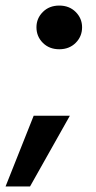

<svg xmlns="http://www.w3.org/2000/svg" viewBox="-51 -549 344 690"><path d="M162 -372Q126 -372 103 -395Q80 -418 80 -451Q80 -483 103 -506Q126 -529 162 -529Q198 -529 221 -506Q244 -483 244 -451Q244 -418 221 -395Q198 -372 162 -372ZM-31 121 70 -133H200L57 121Z"/></svg>

Font: DM Sans 11pt
Style: Bold Italic
Weight: 700
Italic angle: -10°
Version: Version 4.004;gftools[0.9.30]